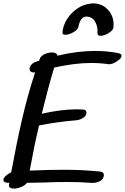

<svg xmlns="http://www.w3.org/2000/svg" viewBox="-34 -1134 736 1131"><path d="M515 -1114Q566 -1114 600.5 -1078Q635 -1042 635 -990Q635 -978 634 -971Q632 -955 605.5 -939Q579 -923 559 -923Q539 -923 540 -941Q543 -974 528 -1003Q513 -1032 482 -1036Q458 -1039 445 -1020.5Q432 -1002 428 -976Q426 -960 399 -944.5Q372 -929 351 -929Q333 -929 334 -944Q338 -986 362 -1023Q386 -1060 422.5 -1084.5Q459 -1109 502 -1113ZM682 -805Q682 -795 668 -782.5Q654 -770 635.5 -762Q617 -754 604 -756Q556 -763 502 -763Q407 -763 285 -736Q248 -612 212 -464Q328 -490 416 -490Q441 -490 454 -489Q475 -488 475 -470Q475 -450 453.5 -438Q432 -426 409 -425Q302 -416 196 -395Q167 -273 141 -129Q251 -134 340 -134Q458 -134 557 -123Q578 -120 578 -103Q578 -94 572 -83Q562 -68 541.5 -61.5Q521 -55 501 -57Q443 -62 362 -62Q295 -62 227 -59Q159 -57 125 -57Q115 -43 91.5 -33Q68 -23 48 -23Q33 -23 25 -29Q17 -35 19 -46Q19 -49 21 -57H19Q-14 -57 -14 -74Q-14 -85 0 -98Q14 -111 32 -119Q63 -288 96 -431.5Q129 -575 173 -708L165 -707Q153 -707 146.5 -713Q140 -719 140 -728Q140 -740 150 -752Q160 -764 177 -770L196 -776L201 -789Q206 -804 228 -814.5Q250 -825 272 -825Q301 -825 304 -806Q423 -834 525 -834Q593 -834 659 -822Q682 -818 682 -805Z"/></svg>

Font: Sedgwick Ave
Style: Regular
Weight: 400
Designer: Kevin Burke, Pedro Vergani
Foundry: Google, Inc.
Version: Version 1.000